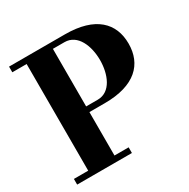

<svg xmlns="http://www.w3.org/2000/svg" viewBox="-168 -903 1040 1057"><g transform="rotate(-30 352.5 -375.0)"><path d="M25.5 -36V0H373.5V-36H283.5V-312H381C574 -312 659 -401 659 -531C659 -661 574 -750 381 -750H25.5V-714H116.5V-36ZM357 -714C441 -714 477.5 -620 477.5 -531C477.5 -442 441 -348 357 -348H283.5V-714Z"/></g></svg>

Font: Bodoni* 06
Style: Bold
Weight: 700
Version: Version 2.2